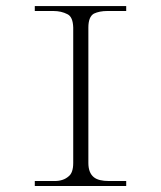

<svg xmlns="http://www.w3.org/2000/svg" viewBox="-20 -698 540 644"><path d="M294.9 -103.5Q310.5 -90.8 345.7 -90.8H403.3V-74.2H96.7V-90.8H163.1Q192.4 -90.8 210 -106.4Q225.6 -118.2 225.6 -151.4V-605.5Q224.6 -641.6 206.1 -650.4Q185.5 -661.1 159.2 -661.1H96.7V-677.7H403.3V-661.1H339.8Q313.5 -661.1 294.9 -652.3Q276.4 -641.6 276.4 -605.5V-151.4Q276.4 -118.2 294.9 -103.5Z"/></svg>

Font: BabelStone Sani Yi
Style: Regular
Weight: 400
Designer: Andrew West
Foundry: BabelStone
Version: Version 1.00 November 22, 2015, initial release